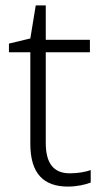

<svg xmlns="http://www.w3.org/2000/svg" viewBox="-20 -679 380 709"><path d="M238 -39C177 -39 149 -77 149 -151V-486H312V-532H149V-659H112L92 -537L13 -518V-486H92V-148C92 -37 142 10 231 10C264 10 295 3 315 -5V-51C296 -44 268 -39 238 -39Z"/></svg>

Font: Noto Sans Sinhala UI Light
Style: Regular
Weight: 300
Designer: Jelle Bosma - Monotype Design Team
Foundry: Monotype Imaging Inc.
Version: Version 2.006